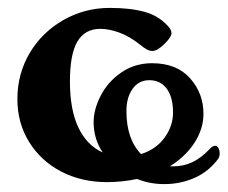

<svg xmlns="http://www.w3.org/2000/svg" viewBox="-20 -452 576 486"><path d="M525 -83Q530 -83 533 -77Q536 -71 536 -64Q536 -56 533 -51Q509 -18 473 -2Q437 14 396 14Q359 14 327 1Q289 9 251 9Q186 9 134.5 -18Q83 -45 53.5 -93Q24 -141 24 -201Q24 -265 55 -317.5Q86 -370 140 -401Q194 -432 258 -432Q310 -432 346 -422Q382 -412 405 -386Q414 -377 414 -368Q414 -358 396 -340.5Q378 -323 366 -323Q358 -323 350.5 -327.5Q343 -332 333 -340Q308 -360 282 -369.5Q256 -379 234 -379Q195 -379 176 -347Q157 -315 157 -246Q157 -174 178.5 -129Q200 -84 240 -66Q217 -100 217 -143Q217 -175 235 -210Q253 -245 287 -268.5Q321 -292 365 -292Q427 -292 461 -254Q495 -216 495 -164Q495 -126 472.5 -91Q450 -56 410 -31H418Q445 -31 467 -41.5Q489 -52 511 -75Q518 -83 525 -83ZM300 -171Q300 -100 337 -62Q375 -74 396.5 -103.5Q418 -133 418 -167Q418 -206 402 -227.5Q386 -249 358 -249Q331 -249 315.5 -227Q300 -205 300 -171Z"/></svg>

Font: EB Garamond
Style: Bold
Weight: 700
Designer: Georg Duffner and Octavio Pardo
Foundry: Georg Duffner
Version: Version 1.000; ttfautohint (v1.6)